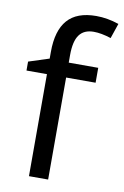

<svg xmlns="http://www.w3.org/2000/svg" viewBox="-87 -816 560 867"><g transform="rotate(10 193.5 -382.5)"><path d="M332 -467.8H196.8V0H108.9V-467.8H15.1V-508.8L108.9 -539.1V-569.8Q108.9 -667.5 151.6 -716.3Q194.3 -765.1 283.2 -765.1Q334.5 -765.1 387.2 -747.1L363.8 -678.2Q318.4 -692.9 284.2 -692.9Q239.7 -692.9 218.3 -663.6Q196.8 -634.3 196.8 -570.8V-536.1H332Z"/></g></svg>

Font: Noto Sans Malayalam
Style: Regular
Weight: 400
Designer: Monotype Design team
Foundry: Monotype Imaging Inc.
Version: Version 1.02